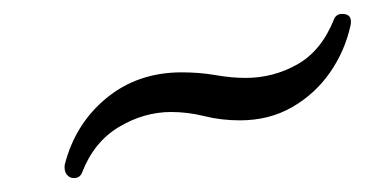

<svg xmlns="http://www.w3.org/2000/svg" viewBox="-20 -414 524 276"><path d="M98 -166Q95 -158 86 -158Q80 -158 76 -163Q72 -168 73 -177Q88 -236 133 -273Q178 -310 241 -310Q267 -310 290 -306Q313 -302 333 -302Q373 -302 407.5 -321.5Q442 -341 460 -386Q463 -394 472 -394Q487 -394 484 -378Q476 -341 454.5 -310Q433 -279 400 -260Q367 -241 325 -241Q298 -241 274 -247Q250 -253 226 -253Q187 -253 151 -231.5Q115 -210 98 -166Z"/></svg>

Font: Sedan
Style: Italic
Weight: 400
Italic angle: -13.8°
Designer: Sebastian Salazar
Foundry: Sebastian Salazar
Version: Version 1.100; ttfautohint (v1.8.4.7-5d5b)